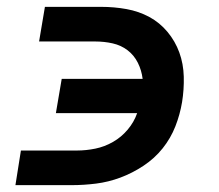

<svg xmlns="http://www.w3.org/2000/svg" viewBox="-20 -540 640 560"><path d="M25 0 41 -101H205Q231 -101 258 -106.5Q285 -112 309.5 -126Q334 -140 352.5 -162Q371 -184 380 -210H143L160 -310H396Q393 -335 382 -357Q371 -379 352 -393.5Q333 -408 308.5 -413.5Q284 -419 258 -419H94L111 -520H275Q313 -520 349 -513.5Q385 -507 415.5 -490.5Q446 -474 468.5 -447Q491 -420 503 -387Q515 -354 516 -316.5Q517 -279 511 -242Q505 -206 491.5 -171.5Q478 -137 454.5 -107.5Q431 -78 398.5 -56.5Q366 -35 331 -22Q296 -9 260 -4.5Q224 0 189 0Z"/></svg>

Font: Iosevka Aile
Style: Bold Italic
Weight: 700
Italic angle: -9°
Designer: Belleve Invis
Foundry: Belleve Invis
Version: Version 28.0.1; ttfautohint (v1.8.4)